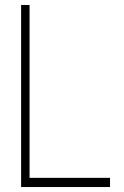

<svg xmlns="http://www.w3.org/2000/svg" viewBox="-20 -753 500 773"><path d="M99 -37H423V0H65V-733H99Z"/></svg>

Font: Kreadon
Style: Regular
Weight: 400
Designer: kohakuno
Foundry: StudioGnu
Version: Version 1.000;Glyphs 3.1.2 (3151)